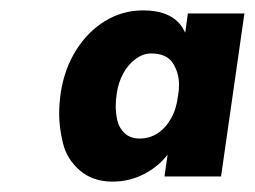

<svg xmlns="http://www.w3.org/2000/svg" viewBox="-20 -741 491 370"><path d="M197 -391Q159 -391 134 -412.5Q109 -434 101.5 -464.5Q94 -495 94 -521Q94 -540 97 -562Q104 -608 126.5 -644Q149 -680 182.5 -700.5Q216 -721 256 -721Q309 -721 331 -689Q334 -684 337 -678L342 -715H451L406 -401H297L303 -443Q287 -422 262 -408Q232 -391 197 -391ZM249 -474Q268 -474 283.5 -484Q299 -494 309.5 -512.5Q320 -531 323 -556Q325 -567 325 -577Q325 -601 313 -619.5Q301 -638 271 -638Q256 -638 241.5 -627.5Q227 -617 217.5 -599.5Q208 -582 205 -561Q203 -548 203 -536Q203 -524 206 -509.5Q209 -495 220 -484.5Q231 -474 249 -474Z"/></svg>

Font: Lexend SemBd
Style: Italic
Weight: 600
Italic angle: -8.13011°
Designer: Bonnie Shaver-Troup, Thomas Jockin
Foundry: Lexend
Version: Version 1.007